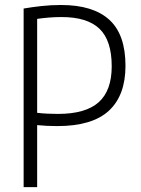

<svg xmlns="http://www.w3.org/2000/svg" viewBox="-20 -768 578 788"><path d="M77 0V-733Q111.5 -739 150.2 -743.2Q189 -747.5 230.5 -747.5Q362 -747.5 428.5 -687Q495 -626.5 495 -498Q495 -376.5 426.8 -313.5Q358.5 -250.5 215 -250.5Q193 -250.5 173 -251.5Q153 -252.5 132.5 -254.5V0ZM218 -300.5Q331 -300.5 384.8 -348.2Q438.5 -396 438.5 -496Q438.5 -602 388.2 -650Q338 -698 233 -698Q206 -698 181.2 -696Q156.5 -694 132.5 -690.5V-305Q153.5 -302.5 174.8 -301.5Q196 -300.5 218 -300.5Z"/></svg>

Font: Encode Sans Condensed Light
Style: Regular
Weight: 300
Width: 3
Designer: Multiple Designers
Foundry: Impallari Type
Version: Version 3.000; ttfautohint (v1.8.3) -l 8 -r 50 -G 200 -x 14 